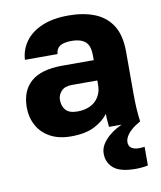

<svg xmlns="http://www.w3.org/2000/svg" viewBox="-84 -611 749 893"><g transform="rotate(-10 290.0 -164.5)"><path d="M215 13Q158 13 117.5 -9Q77 -31 56 -69.5Q35 -108 35 -155Q35 -234 83.5 -276Q132 -318 230 -318H380V-340Q380 -388 357.5 -406Q335 -424 295 -424Q257 -424 239 -412.5Q221 -401 219 -375H65Q68 -423 95.5 -461Q123 -499 174.5 -521Q226 -543 300 -543Q370 -543 423 -522Q476 -501 505.5 -454.5Q535 -408 535 -330V-135Q535 -93 537 -61.5Q539 -30 543 0H396Q395 -17 393.5 -30Q392 -43 392 -62Q368 -30 325.5 -8.5Q283 13 215 13ZM265 -96Q298 -96 324 -108Q350 -120 365 -144.5Q380 -169 380 -200V-222H260Q226 -222 209.5 -204Q193 -186 193 -163Q193 -133 209.5 -114.5Q226 -96 265 -96ZM485 214Q412 214 381 187.5Q350 161 350 119Q350 95 362.5 75Q375 55 393 39.5Q411 24 428.5 14Q446 4 456 0H543Q516 15 499.5 30Q483 45 475.5 59Q468 73 468 85Q468 104 481 113Q494 122 517 122Q523 122 529.5 121.5Q536 121 543 120V208Q530 211 515 212.5Q500 214 485 214Z"/></g></svg>

Font: Golos Text
Style: Bold
Weight: 700
Designer: A.Korolkova, Vitaly Kuzmin
Foundry: ParaType Ltd
Version: Version 2.004